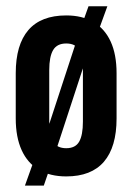

<svg xmlns="http://www.w3.org/2000/svg" viewBox="-20 -558 424 616"><path d="M192.5 8Q141 8 104.8 -13.2Q68.5 -34.5 49.5 -76.2Q30.5 -118 30.5 -178V-323Q30.5 -414.5 71 -461.5Q111.5 -508.5 192.5 -508.5Q244 -508.5 280 -487.2Q316 -466 335 -424.8Q354 -383.5 354 -323V-178Q354 -86.5 313.5 -39.2Q273 8 192.5 8ZM60 37.5 93.5 -56 117 -96 230.5 -442.5 241 -473.5 264 -538H324.5L292.5 -450L268 -406L155 -61L142 -25L120.5 37.5ZM192.5 -82.5Q222 -82.5 234 -103.5Q246 -124.5 246 -168V-335.5Q246 -377.5 234 -398Q222 -418.5 192.5 -418.5Q163 -418.5 150.5 -397.5Q138 -376.5 138 -333V-166.5Q138 -124 150.5 -103.2Q163 -82.5 192.5 -82.5Z"/></svg>

Font: Anek Tamil Condensed SemiBold
Style: Regular
Weight: 600
Width: 3
Designer: Aadarsh Rajan (Tamil), Yesha Goshar (Latin)
Foundry: Ek Type
Version: Version 1.003